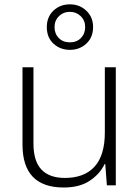

<svg xmlns="http://www.w3.org/2000/svg" viewBox="-20 -833 630 863"><path d="M500.5 -530.8V0H460.4L453.1 -95.7H450.2Q429.7 -51.8 384 -21Q338.4 9.8 266.6 9.8Q81.1 9.8 81.1 -183.1V-530.8H130.4V-188Q130.4 -108.4 166.3 -70.8Q202.1 -33.2 271.5 -33.2Q358.9 -33.2 405 -84Q451.2 -134.8 451.2 -237.8V-530.8ZM294.4 -608.9Q251 -608.9 220.7 -636.5Q190.4 -664.1 190.4 -711.4Q190.4 -756.8 220.2 -785.2Q250 -813.5 294.4 -813.5Q337.9 -813.5 368.2 -784.7Q398.4 -755.9 398.4 -711.9Q398.4 -665 368.2 -637Q337.9 -608.9 294.4 -608.9ZM294.4 -642.6Q324.7 -642.6 343.8 -662.1Q362.8 -681.6 362.8 -711.4Q362.8 -740.7 342.8 -760.3Q322.8 -779.8 294.4 -779.8Q265.1 -779.8 245.1 -760.3Q225.1 -740.7 225.1 -711.4Q225.1 -681.6 244.1 -662.1Q263.2 -642.6 294.4 -642.6Z"/></svg>

Font: Open Sans Light
Style: Regular
Weight: 300
Designer: Monotype Design Team
Foundry: Monotype Imaging Inc.
Version: Version 3.000; ttfautohint (v1.8.4)